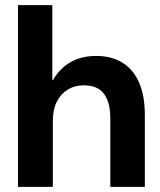

<svg xmlns="http://www.w3.org/2000/svg" viewBox="-20 -725 622 745"><path d="M50 0V-705H183V-415H186Q212 -460 254 -484Q296 -508 353 -508Q413 -508 455.5 -481.5Q498 -455 520 -404Q542 -353 542 -278V0H408V-266Q408 -328 383.5 -361Q359 -394 305 -394Q270 -394 243 -377.5Q216 -361 200.5 -330.5Q185 -300 185 -256V0Z"/></svg>

Font: DM Sans 9pt 36pt
Style: Bold
Weight: 700
Version: Version 4.004;gftools[0.9.30]